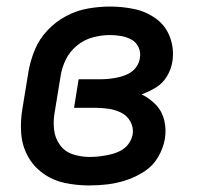

<svg xmlns="http://www.w3.org/2000/svg" viewBox="-20 -558 616 586"><path d="M252 8Q281 8 309.5 4.5Q338 1 366.5 -8.5Q395 -18 421 -35Q447 -52 462.5 -78.5Q478 -105 483 -133Q488 -162 481.5 -190Q475 -218 456 -238Q437 -258 412 -270Q435 -278 456 -291Q477 -304 489.5 -325Q502 -346 506 -369Q512 -407 499.5 -442.5Q487 -478 457.5 -500Q428 -522 391.5 -530Q355 -538 316 -538Q283 -538 248.5 -532Q214 -526 182 -509Q150 -492 125 -465.5Q100 -439 86.5 -406.5Q73 -374 67 -340L49 -230Q42 -191 44.5 -153Q47 -115 64 -83Q81 -51 110.5 -29.5Q140 -8 176.5 0Q213 8 252 8ZM254 -79Q227 -79 202.5 -87Q178 -95 163 -115.5Q148 -136 145 -162.5Q142 -189 147 -216L165 -326Q169 -352 181 -376.5Q193 -401 215 -419Q237 -437 263.5 -444Q290 -451 315 -451Q333 -451 350 -448Q367 -445 381.5 -437Q396 -429 403 -413.5Q410 -398 407 -381Q405 -366 395.5 -353Q386 -340 372 -333Q358 -326 343 -322.5Q328 -319 313.5 -317.5Q299 -316 284 -316H220L206 -229H270Q291 -229 311.5 -226Q332 -223 350 -214Q368 -205 378 -187Q388 -169 385 -148Q382 -132 372 -118.5Q362 -105 347 -97.5Q332 -90 316.5 -86.5Q301 -83 285.5 -81Q270 -79 254 -79Z"/></svg>

Font: Iosevka Sparkle Medium
Style: Italic
Weight: 500
Italic angle: -9°
Designer: Belleve Invis
Foundry: Belleve Invis
Version: Version 4.5.0; ttfautohint (v1.8.3)